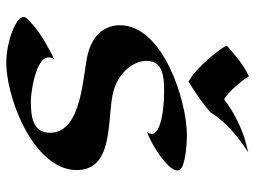

<svg xmlns="http://www.w3.org/2000/svg" viewBox="-116 -642 775 582"><g transform="rotate(90 271.0 -351.5)"><path d="M496 -197C496 -306 355 -290 272 -305C201 -318 165 -369 165 -409C165 -459 214 -462 258 -462C326 -462 410 -447 380 -410C419 -424 457 -453 457 -453C495 -482 514 -509 478 -520C459 -526 428 -531 389 -531C287 -531 57 -459 57 -328C57 -289 78 -248 143 -231C204 -215 383 -215 383 -116C383 -63 333 -58 286 -58C263 -58 125 -75 160 -129C88 -93 59 -70 36 -45C13 -19 97 13 158 16C263 23 496 -63 496 -197ZM119 -652C123 -637 184 -559 228 -536C264 -558 291 -577 320 -601C350 -649 393 -685 442 -717L400 -706C369 -696 320 -674 282 -644C262 -653 223 -699 212 -719C168 -699 132 -663 119 -652Z"/></g></svg>

Font: Eagle Lake
Style: Regular
Weight: 400
Designer: Astigmatic (AOETI)
Foundry: Astigmatic (AOETI)
Version: Version 1.000